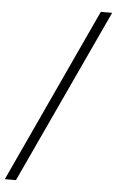

<svg xmlns="http://www.w3.org/2000/svg" viewBox="-110 -773 524 860"><g transform="rotate(5 152.0 -343.0)"><path d="M-55 49 308 -735H359L-5 49Z"/></g></svg>

Font: Archivo SemiCondensed Thin
Style: Italic
Weight: 250
Width: 4
Italic angle: -10°
Designer: Hector Gatti
Foundry: Omnibus-Type
Version: Version 2.001